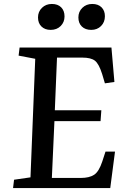

<svg xmlns="http://www.w3.org/2000/svg" viewBox="-20 -950 640 970"><path d="M158 -653 74 -669 79 -710H543L558 -536L510 -529L496 -576Q480 -627 460 -643Q440 -659 396 -659H268L257 -393H492L488 -338H255L242 -51H388Q431 -51 455.5 -67Q480 -83 497 -135L513 -184H561L537 0H46L51 -42L134 -54ZM376 -862Q376 -891 396 -910.5Q416 -930 446 -930Q476 -930 493 -913Q510 -896 510 -868Q510 -838 490.5 -818.5Q471 -799 441 -799Q411 -799 393.5 -816Q376 -833 376 -862ZM172 -862Q172 -891 192 -910.5Q212 -930 242 -930Q272 -930 289 -913Q306 -896 306 -867Q306 -838 286.5 -818.5Q267 -799 236 -799Q207 -799 189.5 -816Q172 -833 172 -862Z"/></svg>

Font: Literata 36pt Medium
Style: Italic
Weight: 500
Italic angle: -2°
Designer: Latin by Veronika Burian and Jose Scaglione. Greek by Irene Vlachou. Cyrillic by Vera Evstafieva
Foundry: TypeTogether
Version: Version 3.002